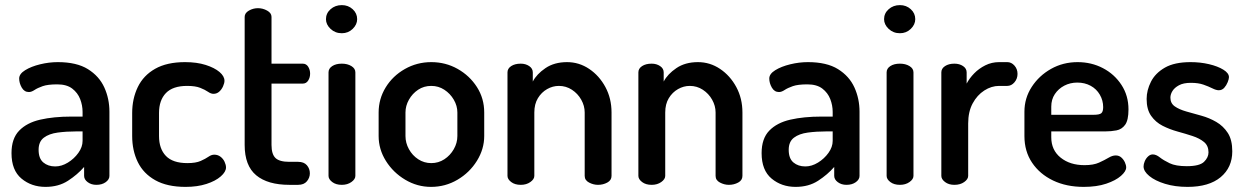

<svg xmlns="http://www.w3.org/2000/svg" viewBox="-20 -723 4871 751"><path d="M158 8Q103 8 64 -24.5Q25 -57 25 -124Q25 -181 55 -212Q85 -243 137.5 -255Q190 -267 259 -267H303V-285Q303 -311 293.5 -335.5Q284 -360 262.5 -376.5Q241 -393 204 -393Q167 -393 147 -386Q127 -379 115 -371Q103 -363 93 -363Q75 -363 65 -380.5Q55 -398 55 -416Q55 -434 78.5 -448.5Q102 -463 137 -471.5Q172 -480 206 -480Q280 -480 324 -452.5Q368 -425 388 -381Q408 -337 408 -286V-35Q408 -21 393.5 -10.5Q379 0 357 0Q337 0 323 -10.5Q309 -21 309 -35V-70Q283 -40 246 -16Q209 8 158 8ZM196 -72Q221 -72 245.5 -87Q270 -102 286.5 -125Q303 -148 303 -172V-209H278Q240 -209 206 -204.5Q172 -200 151.5 -184.5Q131 -169 131 -137Q131 -103 149.5 -87.5Q168 -72 196 -72Z M706 8Q634 8 587.5 -18Q541 -44 519 -89Q497 -134 497 -191V-281Q497 -337 519 -382.5Q541 -428 587 -454Q633 -480 704 -480Q750 -480 784.5 -469Q819 -458 838.5 -441.5Q858 -425 858 -407Q858 -398 852.5 -385.5Q847 -373 837.5 -364.5Q828 -356 815 -356Q805 -356 793.5 -364Q782 -372 763 -379.5Q744 -387 712 -387Q656 -387 629 -359Q602 -331 602 -281V-191Q602 -141 629 -113Q656 -85 713 -85Q746 -85 765 -93.5Q784 -102 795.5 -110Q807 -118 818 -118Q832 -118 842.5 -110Q853 -102 858.5 -90Q864 -78 864 -68Q864 -51 843.5 -33Q823 -15 787.5 -3.5Q752 8 706 8Z M1112 0Q1027 0 982 -37.5Q937 -75 937 -156V-657Q937 -672 953.5 -681.5Q970 -691 989 -691Q1008 -691 1025 -681.5Q1042 -672 1042 -657V-474H1164Q1178 -474 1185.5 -462Q1193 -450 1193 -435Q1193 -420 1185.5 -408Q1178 -396 1164 -396H1042V-156Q1042 -120 1057.5 -105Q1073 -90 1112 -90H1146Q1169 -90 1180.5 -76.5Q1192 -63 1192 -45Q1192 -28 1180.5 -14Q1169 0 1146 0Z M1317 0Q1294 0 1279.5 -11Q1265 -22 1265 -35V-440Q1265 -455 1279.5 -464.5Q1294 -474 1317 -474Q1339 -474 1354.5 -464.5Q1370 -455 1370 -440V-35Q1370 -22 1354.5 -11Q1339 0 1317 0ZM1317 -593Q1291 -593 1273 -610Q1255 -627 1255 -648Q1255 -671 1273 -687Q1291 -703 1317 -703Q1342 -703 1359.5 -687Q1377 -671 1377 -648Q1377 -627 1359.5 -610Q1342 -593 1317 -593Z M1666 8Q1612 8 1565 -20Q1518 -48 1489.5 -93.5Q1461 -139 1461 -191V-283Q1461 -336 1488.5 -381Q1516 -426 1563.5 -453Q1611 -480 1667 -480Q1723 -480 1770 -453.5Q1817 -427 1845.5 -382.5Q1874 -338 1874 -283V-191Q1874 -140 1845.5 -94Q1817 -48 1769.5 -20Q1722 8 1666 8ZM1667 -85Q1695 -85 1718 -100Q1741 -115 1755 -139.5Q1769 -164 1769 -191V-283Q1769 -309 1755 -333Q1741 -357 1718 -372Q1695 -387 1667 -387Q1638 -387 1615.5 -372Q1593 -357 1579.5 -333Q1566 -309 1566 -283V-191Q1566 -164 1579.5 -139.5Q1593 -115 1616 -100Q1639 -85 1667 -85Z M2017 0Q1994 0 1979.5 -11Q1965 -22 1965 -35V-440Q1965 -455 1979.5 -464.5Q1994 -474 2017 -474Q2036 -474 2050 -464.5Q2064 -455 2064 -440V-404Q2079 -433 2113.5 -456.5Q2148 -480 2198 -480Q2245 -480 2284.5 -453.5Q2324 -427 2348 -382.5Q2372 -338 2372 -283V-35Q2372 -18 2355.5 -9Q2339 0 2319 0Q2301 0 2284 -9Q2267 -18 2267 -35V-283Q2267 -309 2253.5 -333Q2240 -357 2217 -372Q2194 -387 2166 -387Q2142 -387 2120 -374.5Q2098 -362 2084 -339Q2070 -316 2070 -283V-35Q2070 -22 2054.5 -11Q2039 0 2017 0Z M2529 0Q2506 0 2491.5 -11Q2477 -22 2477 -35V-440Q2477 -455 2491.5 -464.5Q2506 -474 2529 -474Q2548 -474 2562 -464.5Q2576 -455 2576 -440V-404Q2591 -433 2625.5 -456.5Q2660 -480 2710 -480Q2757 -480 2796.5 -453.5Q2836 -427 2860 -382.5Q2884 -338 2884 -283V-35Q2884 -18 2867.5 -9Q2851 0 2831 0Q2813 0 2796 -9Q2779 -18 2779 -35V-283Q2779 -309 2765.5 -333Q2752 -357 2729 -372Q2706 -387 2678 -387Q2654 -387 2632 -374.5Q2610 -362 2596 -339Q2582 -316 2582 -283V-35Q2582 -22 2566.5 -11Q2551 0 2529 0Z M3092 8Q3037 8 2998 -24.5Q2959 -57 2959 -124Q2959 -181 2989 -212Q3019 -243 3071.5 -255Q3124 -267 3193 -267H3237V-285Q3237 -311 3227.5 -335.5Q3218 -360 3196.5 -376.5Q3175 -393 3138 -393Q3101 -393 3081 -386Q3061 -379 3049 -371Q3037 -363 3027 -363Q3009 -363 2999 -380.5Q2989 -398 2989 -416Q2989 -434 3012.5 -448.5Q3036 -463 3071 -471.5Q3106 -480 3140 -480Q3214 -480 3258 -452.5Q3302 -425 3322 -381Q3342 -337 3342 -286V-35Q3342 -21 3327.5 -10.5Q3313 0 3291 0Q3271 0 3257 -10.5Q3243 -21 3243 -35V-70Q3217 -40 3180 -16Q3143 8 3092 8ZM3130 -72Q3155 -72 3179.5 -87Q3204 -102 3220.5 -125Q3237 -148 3237 -172V-209H3212Q3174 -209 3140 -204.5Q3106 -200 3085.5 -184.5Q3065 -169 3065 -137Q3065 -103 3083.5 -87.5Q3102 -72 3130 -72Z M3500 0Q3477 0 3462.5 -11Q3448 -22 3448 -35V-440Q3448 -455 3462.5 -464.5Q3477 -474 3500 -474Q3522 -474 3537.5 -464.5Q3553 -455 3553 -440V-35Q3553 -22 3537.5 -11Q3522 0 3500 0ZM3500 -593Q3474 -593 3456 -610Q3438 -627 3438 -648Q3438 -671 3456 -687Q3474 -703 3500 -703Q3525 -703 3542.5 -687Q3560 -671 3560 -648Q3560 -627 3542.5 -610Q3525 -593 3500 -593Z M3713 0Q3691 0 3676.5 -11Q3662 -22 3662 -35V-440Q3662 -455 3676.5 -464.5Q3691 -474 3713 -474Q3733 -474 3747 -464.5Q3761 -455 3761 -440V-396Q3772 -417 3790.5 -436Q3809 -455 3834 -467.5Q3859 -480 3888 -480H3920Q3936 -480 3948 -466.5Q3960 -453 3960 -434Q3960 -415 3948 -401Q3936 -387 3920 -387H3888Q3858 -387 3830 -369Q3802 -351 3784.5 -318.5Q3767 -286 3767 -240V-35Q3767 -22 3751.5 -11Q3736 0 3713 0Z M4219 8Q4151 8 4099 -17Q4047 -42 4017 -86.5Q3987 -131 3987 -191V-286Q3987 -339 4015.5 -383Q4044 -427 4091 -453.5Q4138 -480 4195 -480Q4249 -480 4294 -456.5Q4339 -433 4366.5 -391Q4394 -349 4394 -295Q4394 -253 4381 -235Q4368 -217 4347 -213Q4326 -209 4303 -209H4092V-186Q4092 -136 4128.5 -106.5Q4165 -77 4222 -77Q4257 -77 4279 -87Q4301 -97 4316 -106Q4331 -115 4344 -115Q4357 -115 4366 -107Q4375 -99 4380 -88Q4385 -77 4385 -68Q4385 -53 4364.5 -35Q4344 -17 4307 -4.5Q4270 8 4219 8ZM4092 -274H4258Q4280 -274 4287.5 -280Q4295 -286 4295 -304Q4295 -330 4282 -352.5Q4269 -375 4246 -387.5Q4223 -400 4194 -400Q4166 -400 4143 -388Q4120 -376 4106 -355Q4092 -334 4092 -306Z M4625 8Q4576 8 4537 -4Q4498 -16 4475.5 -34.5Q4453 -53 4453 -72Q4453 -81 4457.5 -92Q4462 -103 4470.5 -111Q4479 -119 4489 -119Q4502 -119 4516.5 -107.5Q4531 -96 4555 -84.5Q4579 -73 4622 -73Q4672 -73 4689.5 -90Q4707 -107 4707 -127Q4707 -153 4689.5 -167.5Q4672 -182 4644.5 -191Q4617 -200 4586 -208.5Q4555 -217 4527.5 -231Q4500 -245 4482.5 -270Q4465 -295 4465 -336Q4465 -370 4482 -403.5Q4499 -437 4536.5 -458.5Q4574 -480 4637 -480Q4675 -480 4709 -472Q4743 -464 4765 -450.5Q4787 -437 4787 -421Q4787 -414 4782 -401.5Q4777 -389 4768.5 -379.5Q4760 -370 4747 -370Q4737 -370 4722 -377.5Q4707 -385 4687 -392Q4667 -399 4638 -399Q4609 -399 4591.5 -389.5Q4574 -380 4566 -367Q4558 -354 4558 -341Q4558 -319 4575 -307Q4592 -295 4620 -287Q4648 -279 4679 -270.5Q4710 -262 4737.5 -246Q4765 -230 4782.5 -203Q4800 -176 4800 -131Q4800 -68 4754.5 -30Q4709 8 4625 8Z"/></svg>

Font: Dosis ExtraLight SemiBold
Style: Regular
Weight: 600
Version: Version 3.001; ttfautohint (v1.8.2)